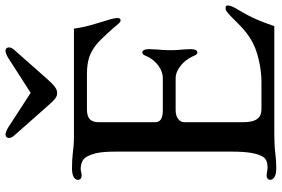

<svg xmlns="http://www.w3.org/2000/svg" viewBox="-186 -846 1039 708"><g transform="rotate(-90 334.0 -491.5)"><path d="M25.4 -15.1C25.4 -4.9 35.2 7.3 68.4 7.3C87.4 7.3 110.4 5.4 122.1 3.9C137.2 1.5 169.9 0 191.9 0H592.3C608.9 -49.8 623 -84 650.9 -130.4C664.6 -152.8 668.5 -163.6 668.5 -171.9C668.5 -177.2 664.6 -179.7 659.2 -179.7C652.8 -179.7 647.9 -178.7 630.4 -162.1C597.7 -130.9 568.8 -94.2 513.2 -71.3C484.4 -59.6 435.5 -47.4 386.2 -47.4H285.2C255.4 -47.4 237.8 -64.9 237.8 -115.2V-331.1C237.8 -349.1 253.9 -363.8 281.7 -363.8H401.9C426.8 -363.8 463.9 -340.3 482.4 -296.9C485.8 -289.1 488.8 -283.7 494.6 -283.7C502 -283.7 507.3 -290.5 507.3 -308.1C507.3 -319.8 506.3 -331.1 505.4 -343.3C503.9 -355.5 503.4 -368.2 503.4 -384.3C503.4 -401.4 504.4 -416 505.9 -430.2C506.8 -442.9 507.3 -454.1 507.3 -461.9C507.3 -479.5 502 -486.8 494.6 -486.8C488.8 -486.8 485.8 -481 482.4 -473.6C463.9 -430.2 426.8 -411.1 401.9 -411.1H282.2C249.5 -411.1 237.8 -421.9 237.8 -439V-646C237.8 -674.8 249 -690.9 285.2 -690.9H415.5C470.7 -690.9 498 -677.2 526.4 -654.3C545.4 -638.7 585.4 -593.8 597.2 -579.1C606 -568.4 608.9 -566.9 614.3 -566.9C618.7 -566.9 622.1 -570.8 622.1 -578.1C622.1 -591.3 615.7 -610.8 604 -648.9C594.7 -677.7 586.4 -710 583 -738.8H186.5C156.2 -738.8 139.2 -741.2 122.1 -743.2C107.4 -744.6 92.3 -746.1 68.4 -746.1C35.2 -746.1 25.4 -734.4 25.4 -724.1C25.4 -715.3 31.2 -710.4 41.5 -710.4C45.9 -710.4 49.3 -710.9 52.7 -711.9C56.6 -712.9 60.5 -713.9 65.4 -713.9C86.4 -713.9 102.5 -706.5 110.8 -691.4C124.5 -665.5 129.4 -638.2 129.4 -583.5V-156.7C129.4 -101.6 124 -65.4 110.8 -42.5C104 -30.3 88.9 -24.9 72.8 -24.9C64.9 -24.9 60.1 -25.4 56.2 -26.4C51.8 -27.3 47.9 -28.3 41.5 -28.3C31.2 -28.3 25.4 -22.9 25.4 -15.1ZM345.7 -800.8C358.9 -800.8 371.6 -808.1 398.4 -838.9L505.4 -960C511.7 -966.8 513.7 -974.1 513.7 -979C513.7 -984.4 510.3 -991.2 501 -991.2C496.1 -991.2 485.4 -987.8 474.6 -981L346.2 -898.4L218.8 -981C208 -987.8 197.8 -991.2 192.9 -991.2C183.6 -991.2 179.7 -984.4 179.7 -979C179.7 -974.1 181.6 -966.8 188 -960L294.9 -838.9C323.2 -806.2 332 -800.8 345.7 -800.8Z"/></g></svg>

Font: Stoke
Style: Light
Weight: 300
Designer: Nicole Fally
Foundry: Nicole Fally
Version: Version 1.001